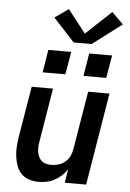

<svg xmlns="http://www.w3.org/2000/svg" viewBox="-63 -1023 727 1077"><g transform="rotate(5 300.0 -484.5)"><path d="M195 8Q167 8 141 -0.5Q115 -9 97.5 -27.5Q80 -46 71 -71Q62 -96 58.5 -123Q55 -150 57 -177.5Q59 -205 63 -233L111 -520H231L181 -217Q178 -202 177.5 -187Q177 -172 179.5 -157.5Q182 -143 188 -130.5Q194 -118 204.5 -109Q215 -100 229.5 -96.5Q244 -93 259 -93Q278 -93 298.5 -99Q319 -105 335.5 -118.5Q352 -132 361.5 -151Q371 -170 374 -190L429 -520H549L463 0H343L355 -77Q342 -57 323.5 -40Q305 -23 284 -12Q263 -1 240 3.5Q217 8 195 8ZM523 -606H395L416 -734H545ZM165 -606 186 -734H315L293 -606ZM324 -788 204 -918 281 -972 382 -843 525 -977 590 -913 425 -788Z"/></g></svg>

Font: Iosevka SS04 Extended
Style: Bold Italic
Weight: 700
Width: 7
Italic angle: -9°
Monospace: yes
Designer: Belleve Invis
Foundry: Belleve Invis
Version: Version 19.0.0; ttfautohint (v1.8.4)